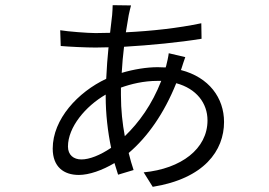

<svg xmlns="http://www.w3.org/2000/svg" viewBox="-20 -680 1040 743"><path d="M604 -367C568 -275 518 -206 463 -153C454 -201 448 -254 448 -312V-341C487 -355 536 -367 589 -367ZM697 -459 633 -474C632 -463 626 -436 623 -425L621 -419L590 -420C548 -420 498 -412 451 -398C453 -433 456 -467 460 -499C562 -505 675 -516 760 -530L759 -590C668 -571 568 -560 467 -555L478 -621C481 -634 484 -649 487 -659L416 -660C416 -651 415 -635 414 -622L406 -553L350 -552C320 -552 242 -558 213 -563L215 -502C248 -499 315 -496 350 -496L400 -497C396 -459 393 -417 391 -375C282 -324 184 -219 184 -105C184 -34 227 -3 285 -3C325 -3 376 -21 423 -49L437 -4L497 -22C490 -42 484 -64 478 -88C551 -150 615 -241 662 -358C740 -337 783 -281 783 -214C783 -104 681 -27 536 -13L571 43C770 11 847 -97 847 -208C847 -301 789 -381 680 -409L682 -414C686 -426 693 -449 697 -459ZM389 -314V-306C389 -240 397 -170 410 -108C367 -79 326 -63 295 -63C265 -63 243 -80 243 -113C243 -188 311 -269 389 -314Z"/></svg>

Font: ChiuKong Gothic MN Normal
Style: Regular
Weight: 350
Designer: Ryoko NISHIZUKA 西塚涼子 (kana, bopomofo & ideographs); Paul D. Hunt (Latin, Greek & Cyrillic); Sandoll Communications 산돌커뮤니
Foundry: Adobe
Version: Version 1.300